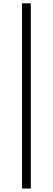

<svg xmlns="http://www.w3.org/2000/svg" viewBox="-20 -835 310 1128"><path d="M109.4 272.5V-815.4H161.1V272.5Z"/></svg>

Font: Bpmf Zihi Serif Regular
Style: Regular
Weight: 400
Foundry: But Ko
Version: Version 1.320